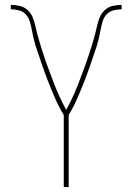

<svg xmlns="http://www.w3.org/2000/svg" viewBox="-20 -763 540 783"><path d="M240 0V-294Q220 -327 204.5 -362.5Q189 -398 175 -434Q161 -470 148.5 -507Q136 -544 124 -580V-581Q119 -597 115.5 -613Q112 -629 109 -645Q106 -661 101 -677Q96 -693 84.5 -705Q73 -717 56.5 -721Q40 -725 24 -725V-743Q42 -743 60 -739Q78 -735 92 -722.5Q106 -710 113 -693Q120 -676 124 -658Q128 -640 132.5 -622.5Q137 -605 142.5 -587.5Q148 -570 153.5 -552.5Q159 -535 165 -517.5Q171 -500 177.5 -483Q184 -466 190.5 -448.5Q197 -431 203.5 -414Q210 -397 217.5 -380.5Q225 -364 233 -347.5Q241 -331 250 -315Q259 -331 267 -347.5Q275 -364 282.5 -380.5Q290 -397 296.5 -414Q303 -431 309.5 -448.5Q316 -466 322.5 -483Q329 -500 335 -517.5Q341 -535 346.5 -552.5Q352 -570 357.5 -587.5Q363 -605 367.5 -622.5Q372 -640 376 -658Q380 -676 387 -693Q394 -710 408 -722.5Q422 -735 440 -739Q458 -743 476 -743V-725Q460 -725 443.5 -721Q427 -717 415.5 -705Q404 -693 399 -677Q394 -661 391 -645Q388 -629 384.5 -613Q381 -597 376 -581V-580Q364 -544 351.5 -507Q339 -470 325 -434Q311 -398 295.5 -362.5Q280 -327 260 -294V0Z"/></svg>

Font: Iosevka Term Curly Thin
Style: Regular
Weight: 100
Designer: Belleve Invis
Foundry: Belleve Invis
Version: Version 32.3.0